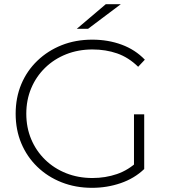

<svg xmlns="http://www.w3.org/2000/svg" viewBox="-20 -895 813 920"><path d="M421 5Q342 5 275 -21.5Q208 -48 158.5 -96Q109 -144 82 -208.5Q55 -273 55 -350Q55 -427 82 -491.5Q109 -556 159 -604Q209 -652 275.5 -678.5Q342 -705 422 -705Q498 -705 563 -681Q628 -657 674 -609L642 -575Q596 -620 541.5 -639Q487 -658 423 -658Q355 -658 297 -635Q239 -612 196 -570Q153 -528 129.5 -472Q106 -416 106 -350Q106 -284 129.5 -228Q153 -172 196 -130Q239 -88 297 -65Q355 -42 423 -42Q485 -42 540.5 -61Q596 -80 642 -124L671 -85Q624 -40 558.5 -17.5Q493 5 421 5ZM671 -85 622 -91V-347H671ZM348 -757 487 -875H559L402 -757Z"/></svg>

Font: Montserrat Thin Light
Style: Regular
Weight: 300
Version: Version 9.000